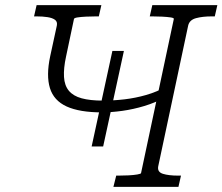

<svg xmlns="http://www.w3.org/2000/svg" viewBox="-20 -730 869 750"><path d="M338 -158 419 -531H464L383 -158ZM176 -510 202 -630Q205 -645 195 -652.5Q185 -660 166 -663Q147 -666 123 -666H113L123 -710H376L366 -666H356Q336 -666 316 -665Q296 -664 283 -662Q270 -660 269 -656L238 -509Q228 -463 230 -429.5Q232 -396 249 -375.5Q266 -355 299 -346Q332 -337 382 -337Q424 -337 466.5 -342Q509 -347 551 -359Q593 -371 632 -393L623 -349Q587 -329 544 -316Q501 -303 458 -297Q415 -291 379 -291Q291 -291 240.5 -314Q190 -337 175 -386Q160 -435 176 -510ZM423 0 434 -44H443Q462 -44 482 -45Q502 -46 516.5 -48.5Q531 -51 531 -54L659 -656Q660 -660 646.5 -662Q633 -664 613 -665Q593 -666 574 -666H565L575 -710H829L819 -666H808Q771 -666 745.5 -659Q720 -652 715 -630L598 -80Q594 -58 616.5 -51Q639 -44 676 -44H687L677 0Z"/></svg>

Font: Roboto Serif ExtraLight
Style: Italic
Weight: 250
Italic angle: -10°
Designer: Greg Gazdowicz
Foundry: Commercial Type
Version: Version 1.008